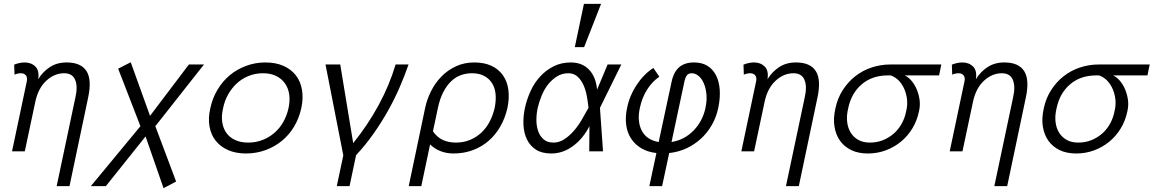

<svg xmlns="http://www.w3.org/2000/svg" viewBox="-20 -793 6045 1006"><path d="M180.2 -377.9Q203.1 -416 240.5 -440.9Q277.8 -465.8 329.1 -465.8Q403.8 -465.8 432.9 -420.9Q461.9 -376 441.9 -282.2L344.2 182.1H276.9L375 -282.2Q388.2 -338.9 374 -374Q359.9 -409.2 315.9 -409.2Q265.1 -409.2 222.7 -370.1Q180.2 -331.1 165 -259.8L109.9 0H43L120.1 -365.2Q125 -386.2 116 -397.7Q106.9 -409.2 89.8 -409.2Q73.2 -409.2 56.2 -401.9L54.2 -454.1Q64.9 -459 80.1 -462.4Q95.2 -465.8 108.9 -465.8Q144 -465.8 165.5 -444.3Q187 -422.9 180.2 -377.9Z M836.9 192.9 742.7 -78.1 534.7 182.1H456.1L715.8 -131.8L599.1 -433.1L665 -466.8L766.1 -186L969.7 -455.1H1048.8L793.9 -131.8L902.8 158.2Z M1558.6 -226.1Q1546.9 -172.9 1520.8 -129.4Q1494.6 -85.9 1456.8 -54.9Q1418.9 -23.9 1370.8 -6.3Q1322.8 11.2 1268.6 11.2Q1215.8 11.2 1175.8 -6.3Q1135.7 -23.9 1110.8 -54.9Q1085.9 -85.9 1077.9 -129.4Q1069.8 -172.9 1082 -226.1Q1092.8 -277.8 1119.4 -322.5Q1146 -367.2 1183.8 -398.7Q1221.7 -430.2 1269.8 -448Q1317.9 -465.8 1370.6 -465.8Q1424.8 -465.8 1464.8 -448Q1504.9 -430.2 1529.8 -398.7Q1554.7 -367.2 1562.3 -322.5Q1569.8 -277.8 1558.6 -226.1ZM1491.7 -226.1Q1500 -265.1 1495.4 -298.1Q1490.7 -331.1 1473.1 -356Q1455.6 -380.9 1426.8 -395Q1397.9 -409.2 1357.9 -409.2Q1317.9 -409.2 1282.7 -395Q1247.6 -380.9 1220.7 -356Q1193.8 -331.1 1175.3 -298.1Q1156.7 -265.1 1148.9 -226.1Q1139.6 -187 1144.3 -154.1Q1148.9 -121.1 1165.8 -97.2Q1182.6 -73.2 1211.7 -59.6Q1240.7 -45.9 1280.8 -45.9Q1320.8 -45.9 1355.7 -59.6Q1390.6 -73.2 1418.2 -97.2Q1445.8 -121.1 1464.4 -154.1Q1482.9 -187 1491.7 -226.1Z M2120.6 -455.1Q2100.6 -397 2073.7 -335Q2046.9 -272.9 2012.2 -211.4Q1977.5 -149.9 1936 -91.1Q1894.5 -32.2 1845.7 20L1811.5 182.1H1744.6L1778.8 21L1685.5 -455.1H1762.7L1830.6 -43Q1908.7 -140.1 1965.1 -244.6Q2021.5 -349.1 2052.7 -455.1Z M2638.7 -227.1Q2626.5 -173.8 2601.6 -130.4Q2576.7 -86.9 2540.5 -55.4Q2504.4 -23.9 2457.5 -6.3Q2410.6 11.2 2356.4 11.2Q2283.7 11.2 2233.4 -36.1L2187.5 182.1H2121.6L2207.5 -227.1Q2216.8 -272 2238.3 -314.9Q2259.8 -357.9 2292.2 -391.4Q2324.7 -424.8 2368.2 -445.3Q2411.6 -465.8 2465.8 -465.8Q2516.6 -465.8 2554.2 -448.5Q2591.8 -431.2 2614.7 -399.2Q2637.7 -367.2 2643.6 -323Q2649.4 -278.8 2638.7 -227.1ZM2571.8 -227.1Q2579.6 -266.1 2576.7 -299.1Q2573.7 -332 2558.6 -356.4Q2543.5 -380.9 2517.1 -395Q2490.7 -409.2 2452.6 -409.2Q2422.4 -409.2 2394.5 -399.2Q2366.7 -389.2 2343.8 -367.2Q2320.8 -345.2 2302.7 -310.5Q2284.7 -275.9 2274.4 -227.1L2248.5 -105Q2270.5 -73.2 2300.5 -59.6Q2330.6 -45.9 2368.7 -45.9Q2409.7 -45.9 2443.1 -60.1Q2476.6 -74.2 2502.2 -98.1Q2527.8 -122.1 2545.2 -155Q2562.5 -188 2571.8 -227.1Z M2797.4 -228Q2790.5 -196.8 2790.5 -164.8Q2790.5 -132.8 2799.6 -106.4Q2808.6 -80.1 2828.1 -63Q2847.7 -45.9 2880.4 -45.9Q2909.7 -45.9 2936 -63Q2962.4 -80.1 2985.4 -106Q3008.3 -131.8 3027.3 -164.3Q3046.4 -196.8 3063.5 -228Q3060.5 -258.8 3054.4 -291Q3048.3 -323.2 3036.4 -349.1Q3024.4 -375 3005.4 -392.1Q2986.3 -409.2 2957.5 -409.2Q2924.3 -409.2 2897.5 -392.1Q2870.6 -375 2850.6 -349.1Q2830.6 -323.2 2817.6 -291Q2804.7 -258.8 2797.4 -228ZM2730.5 -228Q2740.7 -273.9 2760.5 -316.9Q2780.3 -359.9 2810.8 -392.8Q2841.3 -425.8 2881.3 -445.8Q2921.4 -465.8 2970.7 -465.8Q3030.3 -465.8 3066.4 -428Q3102.5 -390.1 3108.4 -323.2L3163.6 -455.1H3235.4L3123.5 -228L3139.6 0H3067.4L3068.4 -131.8Q3033.7 -64.9 2981.2 -26.9Q2928.7 11.2 2868.7 11.2Q2819.3 11.2 2788.3 -8.8Q2757.3 -28.8 2741 -62.5Q2724.6 -96.2 2722.7 -139.2Q2720.7 -182.1 2730.5 -228ZM3129.4 -772.9 3040.5 -545.9H2991.7L3039.6 -772.9Z M3617.2 -465.8Q3657.2 -465.8 3685.8 -448.5Q3714.4 -431.2 3731 -399.7Q3747.6 -368.2 3751 -324Q3754.4 -279.8 3743.2 -227.1Q3733.4 -179.2 3709.5 -137.7Q3685.5 -96.2 3651.9 -65.7Q3618.2 -35.2 3576.2 -15.6Q3534.2 3.9 3486.3 8.8L3449.2 182.1H3382.3L3419.4 8.8Q3374.5 3.9 3341.1 -15.6Q3307.6 -35.2 3287.1 -66.2Q3266.6 -97.2 3261 -138.2Q3255.4 -179.2 3265.6 -227.1Q3278.3 -291 3314.9 -346.9Q3351.6 -402.8 3403.3 -437L3434.6 -391.1Q3396.5 -365.2 3369.9 -322.5Q3343.3 -279.8 3332.5 -227.1Q3317.4 -158.2 3342.3 -109.1Q3367.2 -60.1 3431.2 -48.8L3498.5 -362.8Q3502.4 -383.8 3511 -402.8Q3519.5 -421.9 3533.4 -436Q3547.4 -450.2 3567.9 -458Q3588.4 -465.8 3617.2 -465.8ZM3498.5 -48.8Q3566.4 -60.1 3614 -109.1Q3661.6 -158.2 3676.3 -227.1Q3684.6 -266.1 3681.4 -299.1Q3678.2 -332 3667.7 -356.4Q3657.2 -380.9 3640.4 -395Q3623.5 -409.2 3604.5 -409.2Q3587.4 -409.2 3578.9 -398.2Q3570.3 -387.2 3565.4 -362.8Z M4001.5 -377.9Q4024.4 -416 4061.8 -440.9Q4099.1 -465.8 4150.4 -465.8Q4225.1 -465.8 4254.2 -420.9Q4283.2 -376 4263.2 -282.2L4165.5 182.1H4098.1L4196.3 -282.2Q4209.5 -338.9 4195.3 -374Q4181.2 -409.2 4137.2 -409.2Q4086.4 -409.2 4043.9 -370.1Q4001.5 -331.1 3986.3 -259.8L3931.2 0H3864.3L3941.4 -365.2Q3946.3 -386.2 3937.3 -397.7Q3928.2 -409.2 3911.1 -409.2Q3894.5 -409.2 3877.4 -401.9L3875.5 -454.1Q3886.2 -459 3901.4 -462.4Q3916.5 -465.8 3930.2 -465.8Q3965.3 -465.8 3986.8 -444.3Q4008.3 -422.9 4001.5 -377.9Z M4720.2 -397.9Q4739.3 -389.2 4755.6 -370.1Q4772 -351.1 4783 -325.4Q4793.9 -299.8 4798.1 -270.5Q4802.2 -241.2 4795.4 -210.9Q4785.2 -161.1 4760.7 -120.6Q4736.3 -80.1 4700.2 -50.5Q4664.1 -21 4620.1 -4.9Q4576.2 11.2 4527.3 11.2Q4477.1 11.2 4440.7 -6.3Q4404.3 -23.9 4381.8 -54.9Q4359.4 -85.9 4352.3 -129.4Q4345.2 -172.9 4357.4 -226.1Q4368.2 -277.8 4395.3 -320.3Q4422.4 -362.8 4460.2 -392.8Q4498 -422.9 4545.7 -439Q4593.3 -455.1 4645 -455.1H4912.1L4900.4 -397.9ZM4632.3 -397.9Q4549.3 -397.9 4494.9 -351.1Q4440.4 -304.2 4424.3 -226.1Q4415 -188 4418.7 -155Q4422.4 -122.1 4437.3 -98.1Q4452.1 -74.2 4477.1 -60.1Q4502 -45.9 4538.1 -45.9Q4574.2 -45.9 4605.7 -58.3Q4637.2 -70.8 4662.1 -92.3Q4687 -113.8 4704.1 -144.3Q4721.2 -174.8 4728 -210.9Q4735.4 -240.2 4732.7 -269Q4730 -297.9 4719.5 -323.5Q4709 -349.1 4691.2 -368.7Q4673.3 -388.2 4647 -397.9Z M5093.3 -377.9Q5116.2 -416 5153.6 -440.9Q5190.9 -465.8 5242.2 -465.8Q5316.9 -465.8 5345.9 -420.9Q5375 -376 5355 -282.2L5257.3 182.1H5189.9L5288.1 -282.2Q5301.3 -338.9 5287.1 -374Q5272.9 -409.2 5229 -409.2Q5178.2 -409.2 5135.7 -370.1Q5093.3 -331.1 5078.1 -259.8L5022.9 0H4956.1L5033.2 -365.2Q5038.1 -386.2 5029.1 -397.7Q5020 -409.2 5002.9 -409.2Q4986.3 -409.2 4969.2 -401.9L4967.3 -454.1Q4978 -459 4993.2 -462.4Q5008.3 -465.8 5022 -465.8Q5057.1 -465.8 5078.6 -444.3Q5100.1 -422.9 5093.3 -377.9Z M5812 -397.9Q5831.1 -389.2 5847.4 -370.1Q5863.8 -351.1 5874.8 -325.4Q5885.7 -299.8 5889.9 -270.5Q5894 -241.2 5887.2 -210.9Q5877 -161.1 5852.5 -120.6Q5828.1 -80.1 5792 -50.5Q5755.9 -21 5711.9 -4.9Q5668 11.2 5619.1 11.2Q5568.8 11.2 5532.5 -6.3Q5496.1 -23.9 5473.6 -54.9Q5451.2 -85.9 5444.1 -129.4Q5437 -172.9 5449.2 -226.1Q5460 -277.8 5487.1 -320.3Q5514.2 -362.8 5552 -392.8Q5589.8 -422.9 5637.5 -439Q5685.1 -455.1 5736.8 -455.1H6003.9L5992.2 -397.9ZM5724.1 -397.9Q5641.1 -397.9 5586.7 -351.1Q5532.2 -304.2 5516.1 -226.1Q5506.8 -188 5510.5 -155Q5514.2 -122.1 5529.1 -98.1Q5543.9 -74.2 5568.8 -60.1Q5593.8 -45.9 5629.9 -45.9Q5666 -45.9 5697.5 -58.3Q5729 -70.8 5753.9 -92.3Q5778.8 -113.8 5795.9 -144.3Q5813 -174.8 5819.8 -210.9Q5827.1 -240.2 5824.5 -269Q5821.8 -297.9 5811.3 -323.5Q5800.8 -349.1 5783 -368.7Q5765.1 -388.2 5738.8 -397.9Z"/></svg>

Font: Anonymous Pro
Style: Italic
Weight: 400
Italic angle: -12°
Monospace: yes
Designer: Mark Simonson
Version: Version 1.003